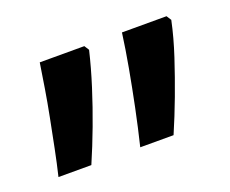

<svg xmlns="http://www.w3.org/2000/svg" viewBox="-56 -679 500 417"><g transform="rotate(-20 193.5 -471.0)"><path d="M207 -347Q217 -388 226 -431.5Q235 -475 242.5 -516.5Q250 -558 255 -595H358L365 -584Q357 -546 343.5 -505Q330 -464 315 -424Q300 -384 284 -347ZM18 -347Q25 -376 31.5 -408.5Q38 -441 44.5 -474Q51 -507 56 -538Q61 -569 65 -595H168L175 -584Q166 -546 153 -505Q140 -464 125 -424Q110 -384 94 -347Z"/></g></svg>

Font: Noto Sans Hebrew SemiCondensed Medium
Style: Regular
Weight: 500
Width: 4
Designer: Monotype Design Team
Foundry: Monotype Imaging Inc.
Version: Version 2.003